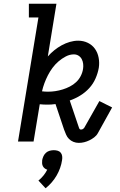

<svg xmlns="http://www.w3.org/2000/svg" viewBox="-20 -755 640 1024"><path d="M400 7Q385 7 371.5 1.5Q358 -4 348 -14Q338 -24 332.5 -37Q327 -50 322 -63L276 -200Q264 -198 253 -197.5Q242 -197 231 -197Q221 -197 211.5 -197.5Q202 -198 192 -199L159 0H76L185 -662H134V-735H281L235 -454Q251 -472 269.5 -487Q288 -502 309 -513.5Q330 -525 352.5 -531.5Q375 -538 397 -538Q425 -538 448.5 -526.5Q472 -515 486.5 -494.5Q501 -474 506 -447.5Q511 -421 507 -394Q502 -365 489.5 -336.5Q477 -308 456 -285Q435 -262 408 -245.5Q381 -229 352 -219L397 -86Q399 -79 402 -71.5Q405 -64 412 -64Q419 -64 424.5 -68.5Q430 -73 433 -80L510 -216L578 -182L502 -45Q495 -32 482.5 -22.5Q470 -13 456.5 -6.5Q443 0 429 3.5Q415 7 400 7ZM236 -266Q256 -266 275.5 -269Q295 -272 314.5 -278Q334 -284 352.5 -293.5Q371 -303 386 -317Q401 -331 410.5 -349.5Q420 -368 423 -388Q425 -401 423.5 -414.5Q422 -428 416 -439.5Q410 -451 399 -458Q388 -465 374 -465Q352 -465 331 -454Q310 -443 292 -427.5Q274 -412 260 -393Q246 -374 235.5 -353.5Q225 -333 217 -311.5Q209 -290 204 -268Q212 -267 220 -266.5Q228 -266 236 -266ZM223 249 185 208Q200 196 212 181Q224 166 232 150Q225 148 218.5 143Q212 138 208.5 131Q205 124 204.5 115.5Q204 107 205 99Q207 88 212 77.5Q217 67 225.5 59.5Q234 52 245 49Q256 46 267 46Q278 46 288 49Q298 52 304 59.5Q310 67 311.5 77.5Q313 88 311 99Q308 120 300.5 141Q293 162 282 181Q271 200 256 217.5Q241 235 223 249Z"/></svg>

Font: Iosevka Slab Extended
Style: Italic
Weight: 400
Width: 7
Italic angle: -9°
Monospace: yes
Designer: Belleve Invis
Foundry: Belleve Invis
Version: Version 11.1.0; ttfautohint (v1.8.3)